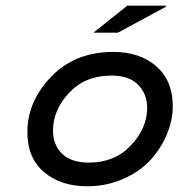

<svg xmlns="http://www.w3.org/2000/svg" viewBox="-20 -647 633 681"><path d="M381.8 -462.9Q476.6 -462.9 534.7 -411.6Q592.8 -360.4 592.8 -270.5Q592.8 -220.7 571.8 -170.4Q550.8 -120.1 513.2 -79.1Q475.6 -38.1 416.5 -12.2Q357.4 13.7 289.1 13.7Q196.3 13.7 136.7 -36.1Q77.1 -85.9 77.1 -178.7Q77.1 -287.1 161.6 -375Q246.1 -462.9 381.8 -462.9ZM375 -378.9Q282.2 -378.9 225.1 -317.9Q168 -256.8 168 -183.6Q168 -133.8 199.7 -102.1Q231.4 -70.3 295.9 -70.3Q386.7 -70.3 444.3 -131.3Q502 -192.4 502 -264.6Q502 -313.5 470.2 -346.2Q438.5 -378.9 375 -378.9ZM568.4 -623 398.4 -531.2H311.5L431.6 -627H568.4Z"/></svg>

Font: Thabit-Bold-Oblique
Style: Bold Oblique
Weight: 700
Designer: Regenerated by Nadim Shaikli
Foundry: MAK Alagha
Version: 0.01